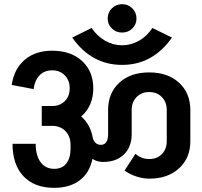

<svg xmlns="http://www.w3.org/2000/svg" viewBox="-20 -902 967 920"><path d="M496 -813Q496 -842 516 -862Q536 -882 565 -882Q594 -882 614 -862Q634 -842 634 -813Q634 -785 614 -765.5Q594 -746 565 -746Q536 -746 516 -765.5Q496 -785 496 -813ZM326 -722 419 -768Q445 -729 483.5 -707Q522 -685 565 -685Q608 -685 646.5 -707Q685 -729 710 -768L804 -722Q712 -591 565 -591Q418 -591 326 -722ZM892 -375V-225Q892 -145 838 -95.5Q784 -46 696 -46H695Q665 -46 633 -56.5Q601 -67 577 -85L629 -165Q657 -140 696 -140Q733 -140 756 -164Q779 -188 779 -226V-375Q779 -413 755.5 -437Q732 -461 695 -461Q658 -461 634.5 -437Q611 -413 611 -375V-259Q611 -198 574 -162Q537 -126 474 -126Q444 -126 423 -141Q410 -75 362.5 -38.5Q315 -2 240 -2H239Q145 -2 92.5 -57.5Q40 -113 40 -213H151Q151 -157 174.5 -125Q198 -93 240 -93Q277 -93 297.5 -118.5Q318 -144 318 -189V-208Q318 -249 293.5 -274Q269 -299 229 -299H180V-394H230Q267 -394 290.5 -417.5Q314 -441 314 -479Q314 -517 290.5 -541Q267 -565 230 -565Q192 -565 169 -540.5Q146 -516 141 -475L36 -495Q48 -573 99 -616Q150 -659 230 -659Q320 -659 373.5 -609.5Q427 -560 427 -479Q427 -394 369 -344Q414 -305 425 -239Q429 -225 439 -216.5Q449 -208 463 -208Q498 -208 498 -259V-375Q498 -456 551.5 -505.5Q605 -555 695 -555Q784 -555 838 -505.5Q892 -456 892 -375Z"/></svg>

Font: Akshar Medium
Style: Regular
Weight: 500
Designer: Tall Chai
Foundry: Tall Chai
Version: Version 1.000